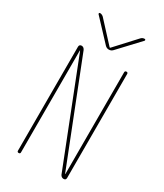

<svg xmlns="http://www.w3.org/2000/svg" viewBox="-231 -1039 963 1127"><g transform="rotate(30 250.0 -475.0)"><path d="M224.6 -800.8 93.8 -940.4Q91.8 -943.4 93.3 -946.8Q94.7 -950.2 98.6 -950.2Q111.3 -950.2 122.1 -940.4L248 -803.7H250H252L377.9 -940.4Q387.7 -950.2 401.4 -950.2Q405.3 -950.2 406.7 -946.8Q408.2 -943.4 406.2 -940.4L275.4 -800.8Q264.6 -790 250 -790Q235.4 -790 224.6 -800.8ZM85 -9.8V-713.9Q85 -729.5 100.6 -730.5Q115.2 -730.5 123 -714.8L392.6 -30.3Q392.6 -29.3 393.6 -29.3Q394.5 -29.3 394.5 -30.3V-719.7Q394.5 -729.5 404.8 -730Q415 -730.5 415 -719.7V-15.6Q415 0 399.4 0Q384.8 0 377 -14.6L107.4 -700.2Q107.4 -701.2 106.4 -701.2Q105.5 -701.2 105.5 -700.2V-9.8Q105.5 0 95.2 0Q85 0 85 -9.8Z"/></g></svg>

Font: Rounded-L Mgen+ 2m thin
Style: Regular
Weight: 100
Designer: [Source Han Sans]
Ryoko NISHIZUKA  (kana & ideographs); Paul D. Hunt (Latin, Greek & Cyrillic); Wenlong ZHANG  (bopomofo
Version: Version 1.059.20150602